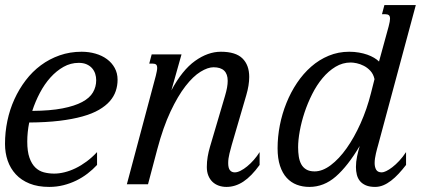

<svg xmlns="http://www.w3.org/2000/svg" viewBox="-20 -736 1714 767"><path d="M0 -161.1Q0 -208 9.5 -253.4Q19 -298.8 37.6 -339.6Q56.2 -380.4 82.8 -415.3Q109.4 -450.2 143.3 -475.3Q177.2 -500.5 218.3 -514.9Q259.3 -529.3 306.2 -529.3Q335.4 -529.3 361.6 -521.7Q387.7 -514.2 407.2 -499.8Q426.8 -485.4 438.2 -464.6Q449.7 -443.8 449.7 -417.5Q449.7 -394 442.4 -372.3Q435.1 -350.6 418.7 -331.8Q402.3 -313 375.5 -297.4Q348.6 -281.7 309.3 -270.8Q270 -259.8 217.3 -253.4Q164.6 -247.1 96.7 -246.6Q88.9 -208 88.9 -170.4Q88.9 -130.9 97.7 -106Q106.4 -81.1 121.1 -66.9Q135.7 -52.7 155.3 -47.6Q174.8 -42.5 196.8 -42.5Q216.3 -42.5 238 -47.9Q259.8 -53.2 282 -64Q304.2 -74.7 325.9 -90.8Q347.7 -106.9 367.7 -128.4V-77.1Q350.6 -58.6 329.6 -42.5Q308.6 -26.4 284.4 -14.6Q260.3 -2.9 233.2 3.9Q206.1 10.7 176.8 10.7Q131.3 10.7 98.1 -2.7Q64.9 -16.1 43.2 -39.6Q21.5 -63 10.7 -94.2Q0 -125.5 0 -161.1ZM364.3 -415.5Q364.3 -428.7 360.4 -441.2Q356.4 -453.6 347.9 -463.4Q339.4 -473.1 326.2 -479Q313 -484.9 294.4 -484.9Q262.2 -484.9 233.9 -469Q205.6 -453.1 181.6 -426.5Q157.7 -399.9 139.4 -365.2Q121.1 -330.6 108.9 -293Q180.7 -293.5 229.5 -303Q278.3 -312.5 308.3 -328.6Q338.4 -344.7 351.3 -366.9Q364.3 -389.2 364.3 -415.5Z M602.5 -433.6Q605 -443.8 606.4 -451.4Q607.9 -459 607.9 -464.4Q607.9 -474.6 603.3 -478.3Q598.6 -481.9 589.8 -481.9H576.2L585.9 -518.6H705.1L664.6 -375Q708 -456.1 759.3 -492.7Q810.5 -529.3 862.3 -529.3Q921.4 -529.3 948.5 -502.7Q975.6 -476.1 975.6 -428.7Q975.6 -396 963.9 -356L905.8 -157.2Q901.9 -143.1 896.7 -122.8Q891.6 -102.5 891.6 -84.5Q891.6 -64.9 898.4 -56.2Q905.3 -47.4 918 -47.4Q928.2 -47.4 941.2 -54Q954.1 -60.5 967.5 -71.5Q981 -82.5 993.9 -97.2Q1006.8 -111.8 1017.1 -128.4V-77.1Q984.4 -31.7 952.1 -10.5Q919.9 10.7 884.8 10.7Q868.2 10.7 853.8 5.6Q839.4 0.5 828.9 -9.5Q818.4 -19.5 812.3 -34.4Q806.2 -49.3 806.2 -68.8Q806.2 -89.8 809.6 -109.9Q813 -129.9 818.8 -149.4L878.9 -353Q884.3 -371.1 887 -386Q889.6 -400.9 889.6 -413.1Q889.6 -467.3 833 -467.3Q810.1 -467.3 780.8 -449.2Q751.5 -431.2 720.9 -391.8Q690.4 -352.5 661.1 -290.3Q631.8 -228 608.4 -140.1L571.3 0H486.8Z M1476.1 -419.9Q1471.7 -439.9 1459.7 -452.9Q1447.8 -465.8 1433.3 -473.1Q1418.9 -480.5 1404.8 -483.4Q1390.6 -486.3 1381.3 -486.3Q1348.6 -486.3 1320.3 -469.2Q1292 -452.1 1268.6 -424.1Q1245.1 -396 1227.1 -360.1Q1209 -324.2 1196.5 -286.6Q1184.1 -249 1177.5 -212.6Q1170.9 -176.3 1170.9 -147.5Q1170.9 -127.9 1173.6 -110.6Q1176.3 -93.3 1183.3 -80.1Q1190.4 -66.9 1203.4 -59.1Q1216.3 -51.3 1236.8 -51.3Q1268.1 -51.3 1301.3 -76.2Q1334.5 -101.1 1364.7 -143.8Q1395 -186.5 1420.4 -243.2Q1445.8 -299.8 1461.9 -363.8ZM1532.7 -630.9Q1538.1 -651.4 1538.1 -661.1Q1538.1 -671.9 1533.2 -675.5Q1528.3 -679.2 1519.5 -679.2H1505.9L1515.6 -715.8H1641.1L1490.7 -157.2Q1488.8 -150.4 1486.3 -141.4Q1483.9 -132.3 1481.7 -122.8Q1479.5 -113.3 1478 -103.3Q1476.6 -93.3 1476.6 -84.5Q1476.6 -68.8 1482.7 -58.1Q1488.8 -47.4 1505.4 -47.4Q1511.7 -47.4 1522.7 -52.5Q1533.7 -57.6 1547.1 -67.9Q1560.5 -78.1 1574.7 -93.3Q1588.9 -108.4 1602.1 -128.4V-77.1Q1587.4 -58.1 1572.5 -42Q1557.6 -25.9 1542.2 -14.2Q1526.9 -2.4 1511 4.2Q1495.1 10.7 1478.5 10.7Q1456.5 10.7 1441.7 4.4Q1426.8 -2 1418 -12.7Q1409.2 -23.4 1405.5 -38.1Q1401.9 -52.7 1401.9 -68.8Q1401.9 -89.8 1406.5 -111.6Q1411.1 -133.3 1417 -152.8Q1369.1 -72.3 1321.5 -30.8Q1273.9 10.7 1215.8 10.7Q1189 10.7 1165.8 2Q1142.6 -6.8 1125.5 -25.4Q1108.4 -43.9 1098.6 -73.5Q1088.9 -103 1088.9 -144Q1088.9 -189.5 1097.9 -235.6Q1106.9 -281.7 1124.3 -324.7Q1141.6 -367.7 1166.5 -404.8Q1191.4 -441.9 1223.1 -469.7Q1254.9 -497.6 1293.2 -513.4Q1331.5 -529.3 1375 -529.3Q1395.5 -529.3 1413.8 -526.1Q1432.1 -522.9 1447.3 -517.6Q1462.4 -512.2 1474.4 -505.1Q1486.3 -498 1494.1 -490.2Z"/></svg>

Font: Arian Grqi
Style: Italic
Weight: 400
Italic angle: -15°
Designer: Ruben Hakobyan (Tarumian)
Foundry: Ruben Hakobyan (Tarumian)
Version: Version 1.002